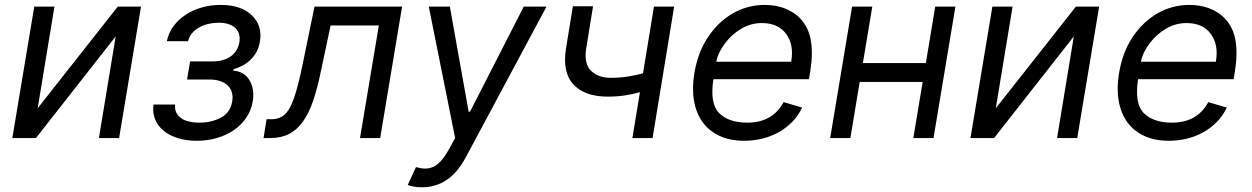

<svg xmlns="http://www.w3.org/2000/svg" viewBox="-20 -573 5198 797"><path d="M122.2 -545.5H206L136.4 -123.6L468.8 -545.5H565.3L474.4 0H390.6L460.2 -421.9L129.3 0H31.2Z M617.2 -139.2H706.7Q704.9 -120.7 711.3 -106.7Q717.7 -92.7 730.8 -83.1Q744 -73.5 763.5 -68.7Q783 -63.9 807.5 -63.9Q858 -63.9 897.4 -84.9Q936.4 -105.8 943.9 -152Q947.4 -172.2 942.6 -189.1Q937.9 -206 925.6 -217.9Q913.4 -229.8 894.2 -236.3Q875 -242.9 850.1 -242.9H756.4L769.2 -318.2H862.9Q887.8 -318.2 907.1 -324.2Q926.5 -330.3 940.3 -340.9Q954.2 -351.6 962.5 -366.1Q970.9 -380.7 973.7 -397.7Q976.6 -415.8 972.5 -430.8Q968.4 -445.7 957.4 -456.3Q946.4 -467 928.8 -472.8Q911.2 -478.7 887.1 -478.7Q868.3 -478.7 848 -474.4Q827.8 -470.2 810 -460.9Q792.3 -451.7 778.9 -437.1Q765.6 -422.6 760.7 -402H672.6Q679.3 -435 699 -462.5Q718.8 -490.1 748.2 -510.1Q777.7 -530.2 815.3 -541.4Q853 -552.6 895.6 -552.6Q981.9 -552.6 1025.9 -508.9Q1070.3 -465.2 1058.9 -400.6Q1055.4 -377.8 1045.8 -359.6Q1036.2 -341.3 1022 -326.9Q1007.8 -312.5 989.3 -302.2Q970.9 -291.9 949.6 -285.5L948.2 -279.8Q994 -276.6 1015.6 -240.1Q1037.6 -203.1 1029.1 -152Q1022.7 -114.7 1002.3 -84.5Q981.9 -54.3 951 -33Q920.1 -11.7 880.5 -0.2Q840.9 11.4 796.2 11.4Q753.2 11.4 718 0.4Q682.9 -10.7 658.9 -30.4Q634.9 -50.1 623.8 -77.9Q612.6 -105.8 617.2 -139.2Z M1086.6 -78.1H1106.5Q1127.5 -78.1 1142.2 -84.9Q1157 -91.6 1167.6 -103.3Q1178.3 -115.1 1185.7 -130.7Q1193.2 -146.3 1199.6 -163.7Q1208.1 -188.2 1217.2 -222.5Q1226.2 -256.7 1235.8 -304L1285.5 -545.5H1649.1L1558.2 0H1474.4L1552.6 -467.3H1352.3L1311.1 -272.7Q1297.2 -205.6 1279.8 -154.7Q1262.4 -103.7 1238.1 -69.2Q1213.8 -34.8 1180.8 -17.4Q1147.7 0 1102.3 0H1073.9Z M1672.6 194.6 1706.7 120.7Q1717.3 123.6 1726.9 125.2Q1736.5 126.8 1745.7 126.8Q1759.6 126.8 1772.2 122.3Q1784.8 117.9 1796.9 108.1Q1808.9 98.4 1821 82.2Q1833.1 66.1 1845.9 42.6L1869.3 0L1759.9 -545.5H1847.3L1925.4 -109.4H1931.1L2154.1 -545.5H2248.6L1914.1 78.8Q1879.3 144.2 1833.5 174.4Q1787.6 204.5 1732.2 204.5Q1710.9 204.5 1694.8 201.2Q1678.6 197.8 1672.6 194.6Z M2329.5 -372.2 2358 -546.9H2441.8L2413.4 -372.2Q2403.4 -309.3 2432.9 -279.8Q2462.7 -250 2514.2 -250Q2551.8 -250 2584.3 -255Q2616.8 -259.9 2649.1 -268.8L2694.6 -545.5H2778.4L2688.9 0H2605.1L2636.4 -190.3Q2605.1 -181.5 2572.6 -176.7Q2540.1 -171.9 2501.4 -171.9Q2408.4 -171.9 2360.8 -221.9Q2313.6 -272 2329.5 -372.2Z M2862.2 -268.5Q2869.3 -310.4 2882.6 -347.3Q2896 -384.2 2917.3 -416.5Q2938.2 -448.5 2964.1 -473.7Q2990.1 -498.9 3020.1 -516.5Q3050.1 -534.1 3084 -543.3Q3117.9 -552.6 3154.8 -552.6Q3176.1 -552.6 3196.9 -549.2Q3217.7 -545.8 3236.9 -538.5Q3256 -531.2 3273.4 -519.9Q3290.8 -508.5 3305 -492.5Q3319.6 -476.6 3329.9 -455.6Q3340.2 -434.7 3345.2 -408.4Q3350.1 -382.1 3350 -350.1Q3349.8 -318.2 3343.8 -279.8L3338.1 -244.3H2941.4Q2925.8 -144.2 2964.8 -104Q3003.9 -63.9 3082.4 -63.9Q3134.2 -63.9 3171.9 -85Q3209.5 -106.2 3233 -149.1L3309.7 -126.4Q3293.3 -92 3267.6 -66.1Q3241.8 -40.1 3210.2 -22.9Q3178.6 -5.7 3142.6 2.8Q3106.5 11.4 3069.6 11.4Q3010.7 11.4 2967 -8.9Q2923.3 -29.1 2896.7 -65.9Q2870 -102.6 2861 -154.1Q2851.9 -205.6 2862.2 -268.5ZM2953.1 -316.8H3264.2Q3276.6 -386.7 3243.6 -431.8Q3210.6 -477.3 3142 -477.3Q3096.9 -477.3 3056.5 -453.5Q3038.4 -442.8 3021.7 -428.1Q3005 -413.4 2991.1 -395.4Q2977.3 -377.5 2967.3 -357.6Q2957.4 -337.7 2953.1 -316.8Z M3517 -545.5H3600.9L3561.8 -311.1H3823.2L3862.2 -545.5H3946L3855.1 0H3771.3L3810 -233H3548.7L3509.9 0H3426.1Z M4099.4 -545.5H4183.2L4113.6 -123.6L4446 -545.5H4542.6L4451.7 0H4367.9L4437.5 -421.9L4106.5 0H4008.5Z M4625 -268.5Q4632.1 -310.4 4645.4 -347.3Q4658.7 -384.2 4680 -416.5Q4701 -448.5 4726.9 -473.7Q4752.8 -498.9 4782.8 -516.5Q4812.9 -534.1 4846.8 -543.3Q4880.7 -552.6 4917.6 -552.6Q4938.9 -552.6 4959.7 -549.2Q4980.5 -545.8 4999.6 -538.5Q5018.8 -531.2 5036.2 -519.9Q5053.6 -508.5 5067.8 -492.5Q5082.4 -476.6 5092.7 -455.6Q5103 -434.7 5108 -408.4Q5112.9 -382.1 5112.7 -350.1Q5112.6 -318.2 5106.5 -279.8L5100.9 -244.3H4704.2Q4688.6 -144.2 4727.6 -104Q4766.7 -63.9 4845.2 -63.9Q4897 -63.9 4934.7 -85Q4972.3 -106.2 4995.7 -149.1L5072.4 -126.4Q5056.1 -92 5030.4 -66.1Q5004.6 -40.1 4973 -22.9Q4941.4 -5.7 4905.4 2.8Q4869.3 11.4 4832.4 11.4Q4773.4 11.4 4729.8 -8.9Q4686.1 -29.1 4659.4 -65.9Q4632.8 -102.6 4623.8 -154.1Q4614.7 -205.6 4625 -268.5ZM4715.9 -316.8H5027Q5039.4 -386.7 5006.4 -431.8Q4973.4 -477.3 4904.8 -477.3Q4859.7 -477.3 4819.2 -453.5Q4801.1 -442.8 4784.4 -428.1Q4767.8 -413.4 4753.9 -395.4Q4740.1 -377.5 4730.1 -357.6Q4720.2 -337.7 4715.9 -316.8Z"/></svg>

Font: Inter P
Style: Italic
Weight: 400
Italic angle: -9.40001°
Designer: Rasmus Andersson
Foundry: rsms
Version: Version 3.018;git-588b23468